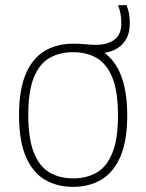

<svg xmlns="http://www.w3.org/2000/svg" viewBox="-20 -718 569 747"><path d="M264.5 9Q201.5 9 154.2 -19Q107 -47 80.5 -108.5Q54 -170 54 -270Q54 -369.5 80.5 -430.8Q107 -492 154.2 -520Q201.5 -548 264.5 -548Q291 -548 313.5 -545.8Q336 -543.5 352.5 -543.5Q398 -543.5 425 -563.5Q452 -583.5 452 -627Q452 -648 448.8 -664.5Q445.5 -681 439.5 -698H472.5Q479 -681 482 -664.8Q485 -648.5 485 -626Q485 -589 469.2 -563Q453.5 -537 424.5 -523.5Q395.5 -510 355.5 -510L369 -524Q475 -463.5 475 -270Q475 -171 448.8 -109.5Q422.5 -48 375 -19.5Q327.5 9 264.5 9ZM264.5 -24Q317.5 -24 356.8 -47Q396 -70 417.5 -123.8Q439 -177.5 439 -268.5Q439 -361.5 417.5 -415.2Q396 -469 356.8 -492Q317.5 -515 264.5 -515Q211.5 -515 172.2 -492.2Q133 -469.5 111.5 -416.2Q90 -363 90 -271.5Q90 -179 111.5 -124.8Q133 -70.5 172.2 -47.2Q211.5 -24 264.5 -24Z"/></svg>

Font: Encode Sans Condensed Thin Thin
Style: Regular
Weight: 250
Version: Version 3.002